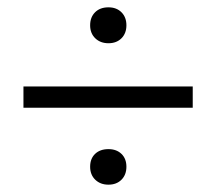

<svg xmlns="http://www.w3.org/2000/svg" viewBox="-20 -495 590 524"><path d="M226 -426Q226 -448 239.5 -461.5Q253 -475 276 -475Q298 -475 311.5 -461.5Q325 -448 325 -426Q325 -404 311.5 -390.5Q298 -377 276 -377Q254 -377 240 -390.5Q226 -404 226 -426ZM44 -259H506V-201H44ZM226 -40Q226 -62 239.5 -75Q253 -88 276 -88Q298 -88 311.5 -75Q325 -62 325 -40Q325 -18 311.5 -4.5Q298 9 276 9Q254 9 240 -4.5Q226 -18 226 -40Z"/></svg>

Font: Ysabeau Infant Medium
Style: Regular
Weight: 500
Designer: Christian Thalmann (Catharsis Fonts)
Version: Version 0.003